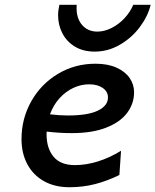

<svg xmlns="http://www.w3.org/2000/svg" viewBox="-20 -765 645 797"><path d="M268.1 12.2Q207.5 12.2 162.6 -12.9Q117.7 -38.1 93.5 -83.3Q69.3 -128.4 69.3 -187.5Q69.3 -272.9 109.9 -344.7Q150.4 -416.5 220.7 -458.5Q291 -500.5 376.5 -500.5Q427.7 -500.5 463.9 -484.1Q500 -467.8 518.3 -440.9Q536.6 -414.1 536.6 -382.3Q536.6 -335.4 508.1 -296.9Q479.5 -258.3 421.4 -235.4Q363.3 -212.4 277.8 -212.4Q226.1 -212.4 173.8 -218.8Q173.3 -214.8 173.3 -207Q173.3 -149.9 202.1 -114.7Q231 -79.6 291 -79.6Q337.4 -79.6 386.7 -95Q436 -110.4 482.4 -139.2L475.6 -38.6Q424.8 -13.7 374.3 -0.7Q323.7 12.2 268.1 12.2ZM261.7 -285.6Q344.7 -285.6 386.5 -305.9Q428.2 -326.2 428.2 -360.4Q428.2 -384.8 406.5 -399.9Q384.8 -415 350.1 -415Q316.4 -415 284.4 -400.1Q252.4 -385.3 226.8 -356.9Q201.2 -328.6 187.5 -290.5Q227.1 -285.6 261.7 -285.6ZM373 -550.8Q325.2 -550.8 291 -571.5Q256.8 -592.3 239 -626.7Q221.2 -661.1 221.2 -701.2Q221.2 -722.2 226.6 -745.1H298.3Q297.9 -739.7 297.9 -729.5Q297.9 -702.1 308.3 -680.4Q318.8 -658.7 338.1 -646.2Q357.4 -633.8 383.8 -633.8Q413.1 -633.8 442.9 -648.7Q472.7 -663.6 496.6 -689.2Q520.5 -714.8 533.2 -745.1H605.5Q593.8 -697.3 560.1 -652.3Q526.4 -607.4 477.3 -579.1Q428.2 -550.8 373 -550.8Z"/></svg>

Font: Lesson One Medium
Style: Italic
Weight: 500
Italic angle: -14°
Designer: But Ko, Victor Gaultney, Annie Olsen, Julie Remington, Don Collingsworth, Eric Hays, Becca Hirsbrunner
Version: Version 1.100